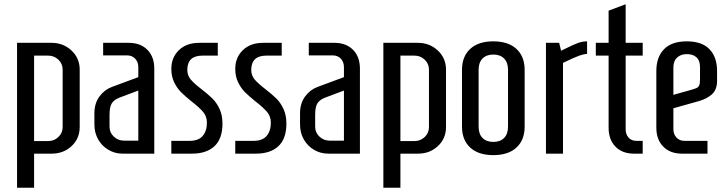

<svg xmlns="http://www.w3.org/2000/svg" viewBox="-20 -721 3405 901"><path d="M60 -520H222Q277 -520 315.5 -484Q354 -448 354 -394V-125Q354 -71 316 -35.5Q278 0 223 0H140V160H60ZM206 -59Q234 -59 254 -78Q274 -97 274 -125V-394Q274 -422 254 -441Q234 -460 206 -460H140V-59Z M423 -137V-189Q423 -236 446.5 -268Q470 -300 505 -313L629 -359V-406Q629 -430 614.5 -445.5Q600 -461 577 -461H464V-520H584Q639 -520 671.5 -487.5Q704 -455 704 -399V0H555Q519 0 488.5 -18Q458 -36 440.5 -67Q423 -98 423 -137ZM629 -61V-296L541 -263Q515 -253 504.5 -236Q494 -219 494 -182V-126Q494 -99 514 -80Q534 -61 562 -61Z M784 -60H869Q912 -60 931.5 -83.5Q951 -107 951 -145Q951 -175 933 -196Q915 -217 879 -245Q848 -270 829.5 -288.5Q811 -307 797.5 -334.5Q784 -362 784 -398Q784 -451 819.5 -485.5Q855 -520 915 -520H1002V-460H930Q859 -460 859 -393Q859 -367 875 -348Q891 -329 925 -303Q956 -279 976 -259.5Q996 -240 1010 -210.5Q1024 -181 1024 -141Q1024 -70 986.5 -35Q949 0 881 0H784Z M1084 -60H1169Q1212 -60 1231.5 -83.5Q1251 -107 1251 -145Q1251 -175 1233 -196Q1215 -217 1179 -245Q1148 -270 1129.5 -288.5Q1111 -307 1097.5 -334.5Q1084 -362 1084 -398Q1084 -451 1119.5 -485.5Q1155 -520 1215 -520H1302V-460H1230Q1159 -460 1159 -393Q1159 -367 1175 -348Q1191 -329 1225 -303Q1256 -279 1276 -259.5Q1296 -240 1310 -210.5Q1324 -181 1324 -141Q1324 -70 1286.5 -35Q1249 0 1181 0H1084Z M1388 -137V-189Q1388 -236 1411.5 -268Q1435 -300 1470 -313L1594 -359V-406Q1594 -430 1579.5 -445.5Q1565 -461 1542 -461H1429V-520H1549Q1604 -520 1636.5 -487.5Q1669 -455 1669 -399V0H1520Q1484 0 1453.5 -18Q1423 -36 1405.5 -67Q1388 -98 1388 -137ZM1594 -61V-296L1506 -263Q1480 -253 1469.5 -236Q1459 -219 1459 -182V-126Q1459 -99 1479 -80Q1499 -61 1527 -61Z M1779 -520H1941Q1996 -520 2034.5 -484Q2073 -448 2073 -394V-125Q2073 -71 2035 -35.5Q1997 0 1942 0H1859V160H1779ZM1925 -59Q1953 -59 1973 -78Q1993 -97 1993 -125V-394Q1993 -422 1973 -441Q1953 -460 1925 -460H1859V-59Z M2148 -127V-393Q2148 -456 2186.5 -491.5Q2225 -527 2295 -527Q2365 -527 2403.5 -491.5Q2442 -456 2442 -393V-127Q2442 -64 2403.5 -28.5Q2365 7 2295 7Q2225 7 2186.5 -28.5Q2148 -64 2148 -127ZM2364 -127V-393Q2364 -428 2345.5 -446.5Q2327 -465 2295 -465Q2263 -465 2244.5 -446.5Q2226 -428 2226 -393V-127Q2226 -92 2244.5 -73.5Q2263 -55 2295 -55Q2327 -55 2345.5 -73.5Q2364 -92 2364 -127Z M2542 -520H2604L2613 -483L2638 -495Q2670 -511 2691.5 -519Q2713 -527 2735 -527V-468Q2722 -468 2700 -460.5Q2678 -453 2622 -426V0H2542Z M2836 -122V-460H2776V-520H2836V-671L2916 -701V-520H2996V-460H2916V-115Q2916 -91 2929.5 -75.5Q2943 -60 2966 -60H2996V0H2955Q2900 0 2868 -33Q2836 -66 2836 -122Z M3060 -122V-388Q3060 -453 3096 -490Q3132 -527 3203 -527Q3274 -527 3309.5 -490Q3345 -453 3345 -388V-342Q3345 -300 3321 -278.5Q3297 -257 3258 -246L3140 -213V-115Q3140 -91 3154.5 -75.5Q3169 -60 3192 -60H3300V0H3180Q3125 0 3092.5 -33Q3060 -66 3060 -122ZM3201 -293Q3234 -302 3245.5 -306.5Q3257 -311 3261 -320Q3265 -329 3265 -350V-405Q3265 -437 3248.5 -452Q3232 -467 3203 -467Q3175 -467 3157.5 -451Q3140 -435 3140 -405V-276Z"/></svg>

Font: Homenaje
Style: Regular
Weight: 400
Designer: Constanza Artigas Preller, Agustina Mingote
Foundry: Constanza Artigas Preller, Agustina Mingote
Version: Version 1.100